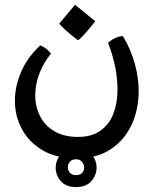

<svg xmlns="http://www.w3.org/2000/svg" viewBox="-20 -380 634 793"><path d="M297.4 274.4Q213.4 274.4 156.5 241Q99.6 207.5 70.6 153.3Q41.5 99.1 41.5 36.1Q41.5 -23.4 67.4 -83.5Q93.3 -143.6 146 -192.4Q156.2 -189 168 -180.9Q179.7 -172.9 190.4 -158.2Q157.7 -118.2 141.6 -73.5Q125.5 -28.8 125.5 13.2Q125.5 60.1 145.3 99.4Q165 138.7 204.6 162.1Q244.1 185.5 302.2 185.5Q359.4 185.5 395.5 159.4Q431.6 133.3 448.5 88.9Q465.3 44.4 465.3 -11.2Q465.3 -102.5 426.3 -203.1Q439 -214.8 455.3 -222.7Q471.7 -230.5 487.8 -231Q521 -174.8 536.9 -116.7Q552.7 -58.6 552.7 -3.4Q552.7 72.8 523.2 136Q493.7 199.2 436.5 236.8Q379.4 274.4 297.4 274.4ZM301.8 -213.9Q274.4 -233.9 251.5 -254.9Q228.5 -275.9 225.1 -283.2L290 -360.4L373.5 -292Q341.3 -252 324.5 -233.9Q307.6 -215.8 301.8 -213.9ZM293.9 392.6Q252 392.6 231 367.9Q210 343.3 210 313.5Q210 282.2 231.9 256.1Q253.9 230 293.9 230Q335.4 230 357.2 255.6Q378.9 281.2 378.9 312.5Q378.9 342.3 357.9 367.4Q336.9 392.6 293.9 392.6ZM294.4 343.3Q311.5 343.3 319.6 333.7Q327.6 324.2 327.6 312Q327.6 299.3 318.8 288.6Q310.1 277.8 293.5 277.8Q276.9 277.8 268.6 288.1Q260.3 298.3 260.3 311Q260.3 323.2 268.6 333.3Q276.9 343.3 294.4 343.3Z"/></svg>

Font: Harmattan
Style: Bold
Weight: 700
Designer: George W. Nuss III and SIL International
Foundry: SIL International
Version: Version 4.000